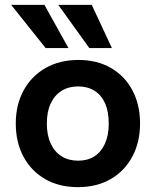

<svg xmlns="http://www.w3.org/2000/svg" viewBox="-20 -763 642 791"><path d="M301 8Q223 8 165.5 -25.5Q108 -59 76.5 -118Q45 -177 45 -254Q45 -332 77.5 -391Q110 -450 168 -483Q226 -516 303 -516Q381 -516 438 -482.5Q495 -449 526 -390Q557 -331 557 -254Q557 -177 525 -117.5Q493 -58 435.5 -25Q378 8 301 8ZM302 -101Q341 -101 369 -119Q397 -137 412.5 -171.5Q428 -206 428 -254Q428 -303 413 -337Q398 -371 369.5 -389Q341 -407 302 -407Q263 -407 234 -389Q205 -371 189 -337Q173 -303 173 -254Q173 -206 189 -171.5Q205 -137 234 -119Q263 -101 302 -101ZM168 -565 26 -743H163L262 -565ZM348 -565 220 -743H358L441 -565Z"/></svg>

Font: REM Medium
Style: Regular
Weight: 500
Designer: Octavio Pardo
Foundry: Ashler Design
Version: Version 1.005;gftools[0.9.28]